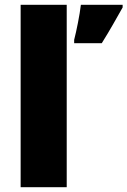

<svg xmlns="http://www.w3.org/2000/svg" viewBox="-20 -780 531 800"><path d="M258 0V-760H66V0ZM491 -760H317C312 -717 299 -653 289 -614V-600H404C441 -659 463 -700 491 -749Z"/></svg>

Font: Noto Sans UI Black
Style: Regular
Weight: 900
Designer: Monotype Design Team
Foundry: Monotype Imaging Inc.
Version: Version 1.901